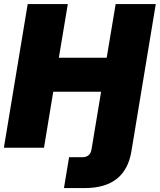

<svg xmlns="http://www.w3.org/2000/svg" viewBox="-23 -748 809 972"><path d="M300.8 204.1 326.7 47.9H393.1Q434.1 47.9 440.4 7.8L444.8 -18.6L488.8 -283.7H246.6L199.7 0H-3.4L117.2 -727.5H320.3L274.9 -455.6H517.1L562.5 -727.5H765.6L654.3 -54.7L642.1 18.6Q611.3 204.1 406.2 204.1Z"/></svg>

Font: Inter Display Black
Style: Italic
Weight: 900
Italic angle: -9.39999°
Designer: Rasmus Andersson
Foundry: rsms
Version: Version 4.000;git-a52131595